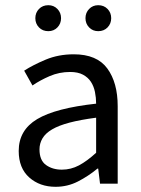

<svg xmlns="http://www.w3.org/2000/svg" viewBox="-20 -707 544 739"><path d="M194 12Q133 12 92.5 -24Q52 -60 52 -126Q52 -206 123 -248.5Q194 -291 350 -308Q350 -331 345.5 -353Q341 -375 330 -392Q319 -409 299.5 -419.5Q280 -430 250 -430Q208 -430 171 -414Q134 -398 105 -378L73 -435Q107 -457 156 -477.5Q205 -498 264 -498Q353 -498 393 -443.5Q433 -389 433 -298V0H365L358 -58H355Q320 -29 280 -8.5Q240 12 194 12ZM218 -54Q253 -54 284 -70.5Q315 -87 350 -119V-254Q289 -246 247.5 -235Q206 -224 180.5 -209Q155 -194 143.5 -174.5Q132 -155 132 -132Q132 -90 157 -72Q182 -54 218 -54ZM166 -587Q144 -587 130 -601.5Q116 -616 116 -637Q116 -658 130 -672.5Q144 -687 166 -687Q187 -687 201 -672.5Q215 -658 215 -637Q215 -616 201 -601.5Q187 -587 166 -587ZM358 -587Q337 -587 323 -601.5Q309 -616 309 -637Q309 -658 323 -672.5Q337 -687 358 -687Q380 -687 394 -672.5Q408 -658 408 -637Q408 -616 394 -601.5Q380 -587 358 -587Z"/></svg>

Font: CV Source Sans
Style: Regular
Weight: 400
Designer: Paul D. Hunt
Foundry: Adobe Systems Incorporated
Version: Version 3.001